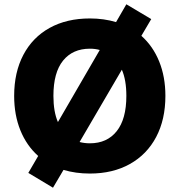

<svg xmlns="http://www.w3.org/2000/svg" viewBox="-20 -800 836 895"><path d="M751 -353Q751 -243 708 -161.5Q665 -80 585.5 -35.5Q506 9 399 9Q333 9 276 -8L227 75L112 6L158 -73Q104 -121 75 -192.5Q46 -264 46 -353Q46 -463 89 -544.5Q132 -626 211.5 -670Q291 -714 399 -714Q464 -714 521 -697L569 -780L685 -711L639 -633Q693 -585 722 -513.5Q751 -442 751 -353ZM250 -231 445 -567Q424 -573 399 -573Q319 -573 274 -517.5Q229 -462 229 -353Q229 -279 250 -231ZM569 -353Q569 -427 548 -475L351 -138Q374 -132 399 -132Q479 -132 524 -188.5Q569 -245 569 -353Z"/></svg>

Font: wassup Sans
Style: Black
Weight: 900
Version: Version 2.001